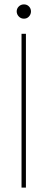

<svg xmlns="http://www.w3.org/2000/svg" viewBox="-20 -854 215 874"><path d="M78 0V-700H98V0ZM89 -769Q75 -769 65.5 -779Q56 -789 56 -802Q56 -815 65.5 -824.5Q75 -834 89 -834Q103 -834 112 -824.5Q121 -815 121 -802Q121 -789 112 -779Q103 -769 89 -769Z"/></svg>

Font: DM Sans 10pt Thin
Style: Regular
Weight: 250
Version: Version 4.004;gftools[0.9.30]